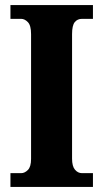

<svg xmlns="http://www.w3.org/2000/svg" viewBox="-20 -734 405 754"><path d="M21 0V-54H63Q77 -54 89.5 -66.5Q102 -79 102 -110V-600Q102 -634 89.5 -647Q77 -660 63 -660H21V-714H345V-660H302Q284 -660 273.5 -647Q263 -634 263 -600V-111Q263 -81 274.5 -67.5Q286 -54 302 -54H345V0Z"/></svg>

Font: Noto Serif Thai Condensed ExtraBold
Style: Regular
Weight: 800
Width: 3
Designer: Monotype Design Team
Foundry: Monotype Imaging Inc.
Version: Version 2.002; ttfautohint (v1.8.4.7-5d5b)